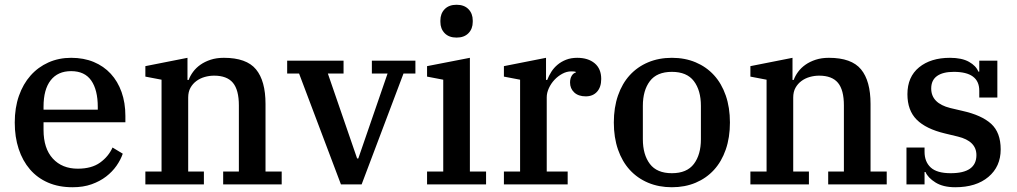

<svg xmlns="http://www.w3.org/2000/svg" viewBox="-20 -775 4275 807"><path d="M285 12Q227 12 182 -7.5Q137 -27 106 -63Q75 -99 58.5 -149Q42 -199 42 -260Q42 -322 59.5 -372Q77 -422 108.5 -457.5Q140 -493 183.5 -512.5Q227 -532 279 -532Q332 -532 374 -514.5Q416 -497 445.5 -465Q475 -433 491 -388Q507 -343 507 -288V-261H163V-229Q163 -151 202 -108.5Q241 -66 307 -66Q365 -66 400.5 -91.5Q436 -117 453 -155L496 -129Q487 -103 469.5 -78Q452 -53 426 -33Q400 -13 365 -0.5Q330 12 285 12ZM163 -314H391V-325Q391 -397 363.5 -436.5Q336 -476 279 -476Q223 -476 193 -437.5Q163 -399 163 -327Z M591 -54H659V-440L591 -453V-497L768 -532V-439H773Q779 -456 791.5 -473Q804 -490 822.5 -503Q841 -516 865.5 -524Q890 -532 921 -532Q1016 -532 1056 -483.5Q1096 -435 1096 -338V-54H1164V0H918V-54H984V-332Q984 -397 959 -427Q934 -457 880 -457Q860 -457 840.5 -451.5Q821 -446 805.5 -434.5Q790 -423 780.5 -406Q771 -389 771 -365V-54H837V0H591Z M1237 -466H1187V-520H1424V-466H1358L1481 -109H1486L1609 -466H1543V-520H1726V-466H1676L1500 0H1413Z M1899 -617Q1867 -617 1849 -635.5Q1831 -654 1831 -683V-689Q1831 -718 1849 -736.5Q1867 -755 1899 -755Q1931 -755 1949 -736.5Q1967 -718 1967 -689V-683Q1967 -654 1949 -635.5Q1931 -617 1899 -617ZM1775 -54H1843V-440L1775 -453V-497L1955 -532V-54H2023V0H1775Z M2098 -54H2166V-440L2098 -453V-497L2275 -532V-439H2280Q2287 -457 2297.5 -473.5Q2308 -490 2323.5 -503Q2339 -516 2359.5 -524Q2380 -532 2406 -532Q2452 -532 2479.5 -509Q2507 -486 2507 -443Q2507 -409 2489.5 -389.5Q2472 -370 2442 -370Q2411 -370 2393.5 -386.5Q2376 -403 2376 -428Q2376 -445 2383 -456.5Q2390 -468 2400 -470V-473Q2397 -474 2393 -474.5Q2389 -475 2381 -475Q2362 -475 2343.5 -465Q2325 -455 2310.5 -439.5Q2296 -424 2287 -404.5Q2278 -385 2278 -366V-54H2366V0H2098Z M2804 -47Q2867 -47 2896.5 -86Q2926 -125 2926 -190V-330Q2926 -395 2896.5 -434Q2867 -473 2804 -473Q2741 -473 2711.5 -434Q2682 -395 2682 -330V-190Q2682 -125 2711.5 -86Q2741 -47 2804 -47ZM2804 12Q2749 12 2704 -7Q2659 -26 2627 -61Q2595 -96 2577.5 -146.5Q2560 -197 2560 -260Q2560 -323 2577.5 -373.5Q2595 -424 2627 -459Q2659 -494 2704 -513Q2749 -532 2804 -532Q2859 -532 2904 -513Q2949 -494 2981 -459Q3013 -424 3030.5 -373.5Q3048 -323 3048 -260Q3048 -197 3030.5 -146.5Q3013 -96 2981 -61Q2949 -26 2904 -7Q2859 12 2804 12Z M3134 -54H3202V-440L3134 -453V-497L3311 -532V-439H3316Q3322 -456 3334.5 -473Q3347 -490 3365.5 -503Q3384 -516 3408.5 -524Q3433 -532 3464 -532Q3559 -532 3599 -483.5Q3639 -435 3639 -338V-54H3707V0H3461V-54H3527V-332Q3527 -397 3502 -427Q3477 -457 3423 -457Q3403 -457 3383.5 -451.5Q3364 -446 3348.5 -434.5Q3333 -423 3323.5 -406Q3314 -389 3314 -365V-54H3380V0H3134Z M3995 12Q3944 12 3912 -8Q3880 -28 3870 -52H3866V0H3790V-155H3866V-137Q3866 -95 3892 -71Q3918 -47 3976 -47Q4084 -47 4084 -123Q4084 -182 4006 -201L3952 -214Q3872 -233 3833 -272Q3794 -311 3794 -379Q3794 -452 3843 -492Q3892 -532 3973 -532Q4023 -532 4053 -515Q4083 -498 4092 -474H4096V-520H4172V-365H4096V-394Q4096 -473 3989 -473Q3943 -473 3918.5 -455.5Q3894 -438 3894 -403Q3894 -341 3974 -321L4025 -309Q4106 -291 4146 -254.5Q4186 -218 4186 -147Q4186 -75 4134.5 -31.5Q4083 12 3995 12Z"/></svg>

Font: IBM Plex Serif Medium
Style: Regular
Weight: 500
Designer: Mike Abbink, Paul van der Laan, Pieter van Rosmalen
Foundry: Bold Monday
Version: Version 2.5